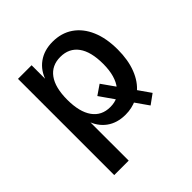

<svg xmlns="http://www.w3.org/2000/svg" viewBox="-184 -634 948 948"><g transform="rotate(-45 289.5 -160.5)"><path d="M77 180V-492H172V-386H168Q185 -441 226.5 -471Q268 -501 327 -501Q389 -501 434 -470Q479 -439 503.5 -382Q528 -325 528 -246Q528 -173 506.5 -118Q485 -63 446 -31L447 -46L498 27L447 64L393 -13L409 -8Q390 0 370.5 4.5Q351 9 328 9Q269 9 229 -20.5Q189 -50 172 -103H178V180ZM301 -71Q317 -71 330.5 -74Q344 -77 356 -83L352 -72L294 -155L345 -190L403 -108L390 -115Q408 -137 417.5 -170Q427 -203 427 -247Q427 -332 394.5 -376.5Q362 -421 301 -421Q241 -421 208.5 -376.5Q176 -332 176 -247Q176 -162 208.5 -116.5Q241 -71 301 -71Z"/></g></svg>

Font: Nunito Sans 10pt SemiCondensed SemiBold
Style: Regular
Weight: 600
Width: 4
Designer: Vernon Adams
Foundry: Vernon Adams
Version: Version 3.101;gftools[0.9.27]